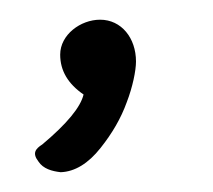

<svg xmlns="http://www.w3.org/2000/svg" viewBox="-20 -114 214 193"><path d="M41 59.1C55.2 58.6 68.8 50.3 81.1 34.7C92.8 20 101.6 4.9 107.4 -11.2C113.3 -26.4 116.7 -43 116.7 -52.2C116.7 -75.7 102.1 -94.2 80.6 -94.2C61 -94.2 40.5 -79.1 40.5 -59.1C40.5 -43 48.3 -29.8 64 -19C61 -6.3 47.4 10.3 22.5 31.2C15.6 35.6 12.2 40 18.6 48.3C23.4 55.7 32.2 58.1 41 59.1Z"/></svg>

Font: Amatic Mod Bold ONEptTWO
Style: Bold
Weight: 700
Designer: David Occhino Design
Foundry: David Occhino Design
Version: Version 1.2